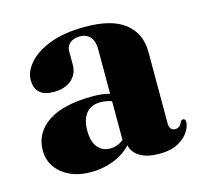

<svg xmlns="http://www.w3.org/2000/svg" viewBox="-78 -559 690 656"><g transform="rotate(-15 267.0 -231.5)"><path d="M26.5 -102.5Q26.5 -164 80.2 -200.8Q134 -237.5 241 -237.5Q274 -237.5 299 -230V-389Q299 -416 286 -431.2Q273 -446.5 250 -446.5Q227 -446.5 214.2 -435.2Q201.5 -424 201.5 -407.5V-359.5Q201.5 -326.5 178.2 -306.2Q155 -286 115.5 -286Q49 -286 49 -346Q49 -375.5 74.5 -405Q100 -434.5 150.2 -454Q200.5 -473.5 275.5 -473.5Q370 -473.5 416.2 -436.5Q462.5 -399.5 462.5 -334V-82.5Q462.5 -56 483 -56Q500.5 -56 507.5 -75.5Q511.5 -81.5 516.5 -81.5Q525.5 -81.5 525.5 -69.5Q525.5 -54.5 513.2 -35.5Q501 -16.5 475.5 -2.5Q450 11.5 409.5 11.5Q366 11.5 340.8 -4Q315.5 -19.5 310.5 -45Q285 -17.5 247.2 -3Q209.5 11.5 168 11.5Q105 11.5 65.8 -20.5Q26.5 -52.5 26.5 -102.5ZM191 -128.5Q191 -89 207.8 -69.2Q224.5 -49.5 251 -49.5Q277 -49.5 299 -66.5V-204Q280 -211 258 -211Q226.5 -211 208.8 -189.8Q191 -168.5 191 -128.5Z"/></g></svg>

Font: Fraunces 72pt
Style: Bold
Weight: 700
Version: Version 1.000;[b76b70a41]